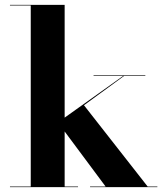

<svg xmlns="http://www.w3.org/2000/svg" viewBox="-20 -770 678 790"><path d="M21 -2.5H106.5V-747.5H21V-750H246V-286L486.5 -457.5H365V-460H578V-457.5H490.5L325.5 -337L587.5 -2.5H627.5V0H350.5V-2.5H414.5L246 -229V-2.5H301V0H21Z"/></svg>

Font: Bodoni* 72pt
Style: Bold
Weight: 700
Version: Version 2.3